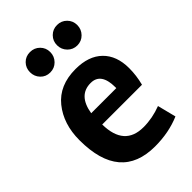

<svg xmlns="http://www.w3.org/2000/svg" viewBox="-222 -823 925 925"><g transform="rotate(-45 240.0 -361.0)"><path d="M96 -666Q96 -695 115.5 -715Q135 -735 164.5 -735Q194 -735 214 -715Q234 -695 234 -666Q234 -637 214 -616.5Q194 -596 164.5 -596Q135 -596 115.5 -616.5Q96 -637 96 -666ZM280 -666Q280 -695 300 -715Q320 -735 349 -735Q378 -735 398 -715Q418 -695 418 -666Q418 -637 398 -616.5Q378 -596 349 -596Q320 -596 300 -616.5Q280 -637 280 -666ZM164 -242Q166 -92 296 -92Q357 -92 417 -115L441 -20Q364 13 270 13Q33 13 33 -266Q33 -376 92 -449Q151 -522 262 -522Q351 -522 399.5 -474.5Q448 -427 448 -342Q448 -292 435 -242ZM336 -318V-324Q336 -423 266 -423Q182 -423 165 -318Z"/></g></svg>

Font: Rambla
Style: Bold
Weight: 700
Designer: Martin Sommaruga
Foundry: Martin Sommaruga
Version: Version 1.001